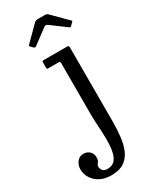

<svg xmlns="http://www.w3.org/2000/svg" viewBox="-350 -802 896 1120"><g transform="rotate(-30 98.0 -242.0)"><path d="M105 -465C111.7 -465 115 -461.8 115 -455.5V-104C115 -81.3 116 -55.8 118 -27.5C120 0.8 121.2 29.2 121.8 57.8C122.2 86.2 120.5 112.4 116.5 136.2C112.5 160.1 104.8 179.3 93.5 194C82.2 208.7 65.3 216 43 216C24.7 216 12.9 211.4 7.8 202.2C2.6 193.1 0 185.3 0 179C0 172.3 1.6 167.2 4.8 163.5C7.9 159.8 11.1 155.4 14.2 150.2C17.4 145.1 19 136.7 19 125C19 108.3 13.6 94.8 2.8 84.5C-8.1 74.2 -22 69 -39 69C-56.3 69 -70.5 76.1 -81.5 90.2C-92.5 104.4 -98 121 -98 140C-98 160.7 -92.4 180.2 -81.2 198.5C-70.1 216.8 -54 231.7 -33 243C-12 254.3 13.3 260 43 260C78.3 260 106.7 253 128 239C149.3 225 165.6 205.6 176.8 180.8C187.9 155.9 195.4 127.1 199.2 94.2C203.1 61.4 205 26.3 205 -11V-509C205 -516.3 201 -520 193 -520H36.5C31.5 -520 28.3 -519.3 27 -518C25.7 -516.7 25 -513.5 25 -508.5V-475C25 -470.3 25.8 -467.5 27.2 -466.5C28.8 -465.5 31.8 -465 36.5 -465ZM19 -615C25.3 -608.7 31.3 -607.7 37 -612L135.5 -685.5C143.5 -691.5 151.8 -691.3 160.5 -685L258 -612.5C262.3 -609.5 265.2 -607.9 266.5 -607.8C267.8 -607.6 270.3 -609.3 274 -613L290.5 -629.5C293.2 -632.2 294.4 -634 294.2 -635C294.1 -636 292.7 -637.7 290 -640L194 -736C191 -739 188.1 -741.2 185.2 -742.5C182.4 -743.8 177.7 -744.5 171 -744.5H128.5C116.5 -744.5 107.7 -741.7 102 -736L8 -642C4.3 -638.3 2.5 -635.8 2.5 -634.5C2.5 -633.2 4.3 -630.7 8 -627Z"/></g></svg>

Font: Besley*
Style: Regular
Weight: 400
Designer: Owen Earl
Foundry: indestructible type*
Version: Version 3.000; ttfautohint (v1.8.3)